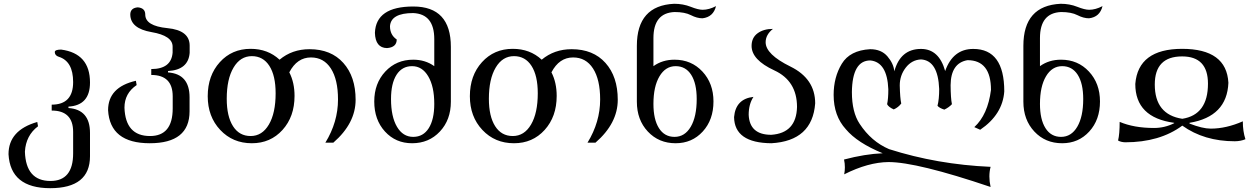

<svg xmlns="http://www.w3.org/2000/svg" viewBox="-20 -737 6545 1001"><path d="M241.7 244.1Q34.2 244.1 24.4 66.9Q24.4 -58.1 174.3 -101.1L178.2 -78.6Q114.7 -30.8 109.9 53.7Q114.7 206.5 243.2 206.5Q361.3 206.5 361.3 62.5V-49.3Q361.3 -160.6 249.5 -160.6V-191.4Q361.3 -191.4 361.3 -309.1Q361.3 -417.5 286.6 -440.9Q266.1 -447.3 265.6 -465.3Q265.6 -478.5 298.8 -478.5Q449.2 -458.5 449.2 -306.6Q449.2 -187.5 336.9 -181.2V-173.8Q449.2 -166 449.2 -43.9V77.6Q449.2 244.1 241.7 244.1Z M760.7 9.8Q553.2 9.8 543.5 -162.6Q543.5 -282.7 688.5 -315.9L692.4 -293.5Q628.9 -250.5 628.9 -175.8Q633.8 -27.8 762.2 -27.8Q880.4 -27.8 880.4 -171.9V-234.9Q880.4 -346.2 768.6 -346.2V-377Q873 -377 879.9 -462.4V-494.1Q879.9 -550.8 770 -569.6Q660.2 -588.4 659.2 -661.1Q659.2 -695.3 698.2 -698.7Q737.3 -695.3 737.3 -661.1Q737.3 -601.6 853 -590.3Q968.8 -579.1 968.8 -499V-461.4Q961.9 -372.6 856 -366.7V-359.4Q968.3 -351.6 968.3 -229.5V-156.7Q968.3 9.8 760.7 9.8Z M1286.6 -27.8Q1346.7 -27.8 1381.8 -87.6Q1417 -147.5 1417 -250.5Q1417 -342.8 1384.3 -393.6Q1351.6 -444.3 1293 -444.3Q1232.9 -444.3 1197.5 -384.5Q1162.1 -324.7 1162.1 -222.2Q1162.1 -130.4 1194.8 -79.1Q1227.5 -27.8 1286.6 -27.8ZM1293 9.8Q1193.4 9.8 1128.2 -59.6Q1063 -128.9 1063 -235.4Q1063 -343.3 1126 -412.8Q1189 -482.4 1286.6 -482.4Q1376.5 -482.4 1437.5 -425.8Q1502.9 -480.5 1593.8 -480.5Q1706.1 -480.5 1770 -408.9Q1834 -337.4 1834 -216.8Q1834 -94.2 1717.8 6.8H1676.3Q1742.2 -100.6 1742.2 -218.3Q1742.2 -322.3 1705.1 -379.9Q1668 -437.5 1601.1 -437.5Q1528.8 -437.5 1488.3 -359.9Q1515.6 -306.6 1515.6 -236.8Q1515.6 -128.9 1452.9 -59.6Q1390.1 9.8 1293 9.8Z M2134.3 -23.4Q2186.5 -23.4 2215.3 -68.8Q2244.1 -114.3 2244.1 -195.3Q2244.1 -286.1 2212.6 -339.1Q2181.2 -392.1 2128.4 -392.1Q2076.2 -392.1 2047.4 -347.2Q2018.6 -302.2 2018.6 -220.7Q2018.6 -128.9 2049.6 -76.2Q2080.6 -23.4 2134.3 -23.4ZM2128.4 9.8Q2043 9.8 1987.1 -51.3Q1931.2 -112.3 1931.2 -208Q1931.2 -302.2 1988.8 -364Q2046.4 -425.8 2134.3 -425.8Q2197.3 -425.8 2244.1 -392.1V-533.2Q2244.1 -664.1 2134.3 -668.9Q2018.1 -668.9 2013.2 -600.6Q2013.2 -554.7 2048.3 -531.2Q2048.3 -490.2 1997.6 -486.3Q1937 -487.3 1934.6 -565.9Q1939.9 -703.1 2134.8 -703.1Q2330.6 -703.1 2330.6 -492.7V-207Q2330.6 -112.3 2273.4 -51.3Q2216.3 9.8 2128.4 9.8Z M2653.3 -27.8Q2713.4 -27.8 2748.5 -87.6Q2783.7 -147.5 2783.7 -250.5Q2783.7 -342.8 2751 -393.6Q2718.3 -444.3 2659.7 -444.3Q2599.6 -444.3 2564.2 -384.5Q2528.8 -324.7 2528.8 -222.2Q2528.8 -130.4 2561.5 -79.1Q2594.2 -27.8 2653.3 -27.8ZM2659.7 9.8Q2560.1 9.8 2494.9 -59.6Q2429.7 -128.9 2429.7 -235.4Q2429.7 -343.3 2492.7 -412.8Q2555.7 -482.4 2653.3 -482.4Q2743.2 -482.4 2804.2 -425.8Q2869.6 -480.5 2960.4 -480.5Q3072.8 -480.5 3136.7 -408.9Q3200.7 -337.4 3200.7 -216.8Q3200.7 -94.2 3084.5 6.8H3043Q3108.9 -100.6 3108.9 -218.3Q3108.9 -322.3 3071.8 -379.9Q3034.7 -437.5 2967.8 -437.5Q2895.5 -437.5 2855 -359.9Q2882.3 -306.6 2882.3 -236.8Q2882.3 -128.9 2819.6 -59.6Q2756.8 9.8 2659.7 9.8Z M3496.6 -23.4Q3550.3 -23.4 3581.3 -76.2Q3612.3 -128.9 3612.3 -220.7Q3612.3 -302.2 3583.5 -347.2Q3554.7 -392.1 3502.4 -392.1Q3449.7 -392.1 3418.2 -339.1Q3386.7 -286.1 3386.7 -195.3Q3386.7 -114.3 3415.5 -68.8Q3444.3 -23.4 3496.6 -23.4ZM3502.4 9.8Q3414.6 9.8 3357.4 -51.3Q3300.3 -112.3 3300.3 -207V-498Q3300.3 -708 3494.6 -717.3Q3541.5 -717.3 3580.8 -701.7Q3620.1 -686 3643.1 -686Q3676.3 -686 3712.9 -705.1Q3699.2 -648.4 3642.6 -641.6Q3613.8 -641.6 3582 -658Q3550.3 -674.3 3496.6 -674.3Q3386.7 -669.4 3386.7 -538.6V-392.1Q3433.6 -425.8 3496.6 -425.8Q3584.5 -425.8 3642.1 -364Q3699.7 -302.2 3699.7 -208Q3699.7 -112.3 3643.8 -51.3Q3587.9 9.8 3502.4 9.8Z M4001.5 9.8Q3809.1 8.3 3807.1 -126.5Q3815.4 -221.7 3908.2 -231.9Q3883.3 -193.8 3883.3 -138.7Q3887.7 -34.2 4001 -34.2Q4131.8 -43 4135.3 -179.2Q4135.3 -315.4 4016.8 -370.1Q3898.4 -424.8 3898.4 -497.6Q3898.4 -540.5 3929.7 -563.5Q3960.9 -586.4 4009.8 -586.4Q3971.7 -556.2 3971.7 -516.6Q3971.7 -453.6 4100.8 -390.1Q4230 -326.7 4230 -198.2Q4215.3 -2.4 4001.5 9.8Z M5144.5 237.8Q4760.3 107.9 4612.3 107.9Q4506.3 108.9 4381.3 171.9Q4384.8 153.3 4384.8 135.3Q4384.8 114.7 4380.4 94.7Q4489.3 65.9 4582 62Q4449.7 7.8 4390.1 -63Q4326.2 -132.8 4326.2 -242.2Q4326.2 -334.5 4368.7 -404.5Q4411.1 -474.6 4516.6 -480.5Q4574.7 -480.5 4606.7 -443.1Q4638.7 -405.8 4642.6 -365.2Q4674.3 -481.9 4781.7 -481.9Q4875.5 -481.9 4907.7 -366.7Q4948.2 -481.9 5054.2 -481.9Q5215.8 -481.9 5215.8 -260.7Q5207.5 -140.1 5090.3 -60.5L5059.6 -74.2Q5129.9 -138.7 5146.5 -268.1Q5146.5 -423.3 5023.9 -423.3Q4937 -408.2 4936 -293Q4936.5 -224.1 4942.9 -193.8Q4927.2 -176.8 4903.3 -165.5Q4877 -173.8 4867.7 -185.5Q4876.5 -219.2 4876.5 -272.9Q4870.6 -421.9 4781.7 -427.2Q4733.4 -424.8 4702.1 -384.3Q4670.9 -343.8 4670.9 -291.5Q4672.4 -224.6 4678.7 -197.3Q4663.6 -177.2 4639.6 -166.5Q4611.8 -179.2 4605 -193.8Q4611.3 -221.7 4611.3 -271.5Q4605.5 -413.1 4517.6 -421.9Q4423.3 -421.9 4421.4 -256.8Q4421.4 -151.9 4461.9 -91.3Q4522.5 1 4615.2 40.5Q4866.2 120.6 5144.5 132.8Q5138.2 156.7 5138.2 183.1Q5138.2 209.5 5144.5 237.8Z M5511.7 -23.4Q5565.4 -23.4 5596.4 -76.2Q5627.4 -128.9 5627.4 -220.7Q5627.4 -302.2 5598.6 -347.2Q5569.8 -392.1 5517.6 -392.1Q5464.8 -392.1 5433.3 -339.1Q5401.9 -286.1 5401.9 -195.3Q5401.9 -114.3 5430.7 -68.8Q5459.5 -23.4 5511.7 -23.4ZM5517.6 9.8Q5429.7 9.8 5372.6 -51.3Q5315.4 -112.3 5315.4 -207V-498Q5315.4 -708 5509.8 -717.3Q5556.6 -717.3 5595.9 -701.7Q5635.3 -686 5658.2 -686Q5691.4 -686 5728 -705.1Q5714.4 -648.4 5657.7 -641.6Q5628.9 -641.6 5597.2 -658Q5565.4 -674.3 5511.7 -674.3Q5401.9 -669.4 5401.9 -538.6V-392.1Q5448.7 -425.8 5511.7 -425.8Q5599.6 -425.8 5657.2 -364Q5714.8 -302.2 5714.8 -208Q5714.8 -112.3 5658.9 -51.3Q5603 9.8 5517.6 9.8Z M5845.7 4.9Q5823.2 3.9 5809.1 -4.4Q5817.4 -38.1 5817.4 -101.6Q5892.1 -69.8 5996.6 -69.8Q6052.2 -69.8 6101.6 -94.7V-96.7Q5898.9 -124 5898.9 -299.3Q5913.6 -481.9 6142.6 -482.4Q6375 -482.4 6384.3 -305.2Q6377 -128.9 6181.6 -96.7V-92.8Q6249 -66.4 6292 -66.4Q6373 -66.4 6459.5 -104.5Q6459.5 -52.2 6473.1 -11.2Q6449.7 -1 6418 -0.5Q6257.8 -0.5 6144 -82Q6026.4 4.9 5845.7 4.9ZM6144 -117.7Q6277.8 -138.7 6277.8 -300.8Q6277.8 -442.9 6143.1 -442.9Q6000.5 -442.9 6000.5 -296.4Q6000.5 -139.6 6144 -117.7Z"/></svg>

Font: Almanac
Style: Regular
Weight: 400
Designer: Eden's Almanac
Version: Version 3.501;March 28, 2021;FontCreator 13.0.0.2683 64-bit